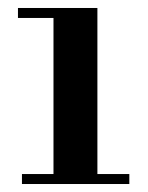

<svg xmlns="http://www.w3.org/2000/svg" viewBox="-20 -461 370 481"><path d="M25 -416V-441H224V-25H304V0H35V-25H114V-416Z"/></svg>

Font: Libre Bodoni
Style: Regular
Weight: 400
Designer: Pablo Impallari, Rodrigo Fuenzalida
Foundry: Pablo Impallari, Rodrigo Fuenzalida
Version: Version 1.001